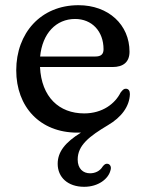

<svg xmlns="http://www.w3.org/2000/svg" viewBox="-20 -499 560 739"><path d="M396 -17.5C447 -47.5 478.5 -89 480 -137C480 -150 474.5 -157 465 -157.5C457 -158 452 -153 444 -142.5C423 -100.5 375 -62.5 304 -62.5C207.5 -62.5 139.5 -125.5 134 -241H413C455 -241 478.5 -260.5 478.5 -300C478.5 -404 397.5 -479 282 -479C136.5 -479 42.5 -371 42.5 -228.5C42.5 -88 133.5 11.5 277.5 11.5H291.5C231.5 48.5 202 85 202 131.5C202 183 240.5 220 304 220C359 220 397 189 405 157.5C410.5 142 402.5 133 395 131.5C387 130 382 133.5 375.5 141.5C364.5 160 345.5 168 326.5 168C300 168 279 150.5 279 115C279 60 324 25.5 396 -17.5ZM269 -426C334 -426 378.5 -378.5 378.5 -309.5C378.5 -290 368.5 -281.5 347 -281.5H134.5C143 -370.5 196 -426 269 -426Z"/></svg>

Font: dr Title
Style: Regular
Weight: 400
Version: Version 1.000;hotconv 1.0.109;makeotfexe 2.5.65596